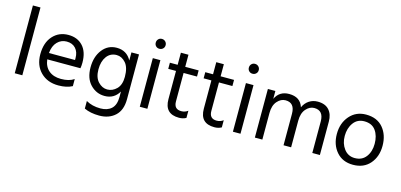

<svg xmlns="http://www.w3.org/2000/svg" viewBox="-76 -1230 4040 1934"><g transform="rotate(15 1944.0 -263.0)"><path d="M156 0H77V-707H156Z M676 -26Q617 5 532 5Q417 5 346.5 -65.5Q276 -136 276 -252Q276 -373 339 -443Q402 -513 501 -513Q596 -513 652 -452Q708 -391 708 -279Q708 -247 703 -220H357Q366 -145 414 -105Q462 -65 540 -65Q625 -65 676 -100ZM501 -444Q444 -444 404 -403Q364 -362 357 -286H629V-306Q629 -369 595 -406.5Q561 -444 501 -444Z M1237 -41Q1237 75 1173 133.5Q1109 192 1008 192Q916 192 851 161V82Q915 119 1001 119Q1074 119 1116 80Q1158 41 1158 -42V-99Q1108 -13 1009 -13Q922 -13 860.5 -77Q799 -141 799 -255Q799 -368 856 -441Q913 -514 1005 -514Q1109 -514 1158 -423V-507H1237ZM881 -257Q881 -172 923 -127.5Q965 -83 1018 -83Q1073 -83 1115.5 -125.5Q1158 -168 1158 -252Q1158 -349 1117 -396Q1076 -443 1022 -443Q957 -443 919 -391.5Q881 -340 881 -257Z M1460 0H1381V-507H1460ZM1457 -703Q1472 -688 1472 -666Q1472 -644 1457 -629.5Q1442 -615 1420 -615Q1398 -615 1383.5 -629.5Q1369 -644 1369 -666Q1369 -688 1383.5 -703Q1398 -718 1420 -718Q1442 -718 1457 -703Z M1864 -13Q1831 5 1790 5Q1640 5 1640 -148V-443H1559V-507H1640V-633H1719V-507H1859V-443H1719V-146Q1719 -65 1795 -65Q1834 -65 1864 -88Z M2233 -13Q2200 5 2159 5Q2009 5 2009 -148V-443H1928V-507H2009V-633H2088V-507H2228V-443H2088V-146Q2088 -65 2164 -65Q2203 -65 2233 -88Z M2431 0H2352V-507H2431ZM2428 -703Q2443 -688 2443 -666Q2443 -644 2428 -629.5Q2413 -615 2391 -615Q2369 -615 2354.5 -629.5Q2340 -644 2340 -666Q2340 -688 2354.5 -703Q2369 -718 2391 -718Q2413 -718 2428 -703Z M3259 0H3180V-328Q3180 -443 3083 -443Q3035 -443 2997 -399.5Q2959 -356 2959 -277V0H2880V-328Q2880 -443 2783 -443Q2735 -443 2697 -399.5Q2659 -356 2659 -277V0H2581V-507H2659V-425Q2701 -514 2802 -514Q2919 -514 2950 -415Q2972 -463 3011.5 -488.5Q3051 -514 3100 -514Q3179 -514 3219 -469Q3259 -424 3259 -348Z M3845 -252Q3845 -139 3781 -65Q3717 9 3605 9Q3496 9 3432.5 -64.5Q3369 -138 3369 -250Q3369 -363 3434.5 -438.5Q3500 -514 3605 -514Q3720 -514 3782.5 -440Q3845 -366 3845 -252ZM3451 -251Q3451 -172 3493 -116.5Q3535 -61 3605 -61Q3681 -61 3722 -115.5Q3763 -170 3763 -251Q3763 -335 3724 -389.5Q3685 -444 3605 -444Q3533 -444 3492 -388Q3451 -332 3451 -251Z"/></g></svg>

Font: Hind Guntur
Style: Regular
Weight: 400
Version: Version 1.000;PS 1.0;hotconv 1.0.86;makeotf.lib2.5.63406; tt